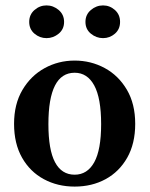

<svg xmlns="http://www.w3.org/2000/svg" viewBox="-20 -678 553 710"><path d="M256 12Q193 12 142 -15.5Q91 -43 61.5 -95Q32 -147 32 -220Q32 -293 63 -345.5Q94 -398 145 -426Q196 -454 256 -454Q316 -454 367 -426.5Q418 -399 449 -346.5Q480 -294 480 -220Q480 -147 450.5 -95Q421 -43 370.5 -15.5Q320 12 256 12ZM256 -32Q303 -32 328.5 -78Q354 -124 354 -219Q354 -315 328.5 -362Q303 -409 256 -409Q159 -409 159 -219Q159 -124 183.5 -78Q208 -32 256 -32ZM152 -537Q127 -537 107.5 -553.5Q88 -570 88 -597Q88 -624 107.5 -641Q127 -658 152 -658Q177 -658 197 -641Q217 -624 217 -597Q217 -570 197 -553.5Q177 -537 152 -537ZM361 -537Q336 -537 316 -553.5Q296 -570 296 -597Q296 -624 316 -641Q336 -658 361 -658Q386 -658 405 -641Q424 -624 424 -597Q424 -570 405 -553.5Q386 -537 361 -537Z"/></svg>

Font: Lisu Bosa ExtraBold
Style: Regular
Weight: 800
Designer: David Morse, Annie Olsen, Victor Gaultney, Frank Grießhammer (Latin)
Foundry: SIL International
Version: Version 2.000